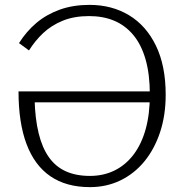

<svg xmlns="http://www.w3.org/2000/svg" viewBox="-20 -750 753 788"><path d="M347 -730Q439 -730 509.5 -687.5Q580 -645 620 -562.5Q660 -480 660 -361Q660 -277 637 -207.5Q614 -138 572.5 -87.5Q531 -37 474 -9.5Q417 18 349 18Q252 18 187 -26.5Q122 -71 89 -158.5Q56 -246 56 -375H624V-330H101L122 -342Q124 -263 138.5 -203.5Q153 -144 180.5 -105Q208 -66 250 -47Q292 -28 349 -28Q405 -28 450.5 -50.5Q496 -73 528.5 -116Q561 -159 578 -220.5Q595 -282 595 -361Q595 -445 577.5 -506Q560 -567 527 -606.5Q494 -646 448.5 -665Q403 -684 346 -684Q284 -684 237.5 -665Q191 -646 157.5 -614.5Q124 -583 99 -543L58 -573Q88 -621 129.5 -656Q171 -691 225.5 -710.5Q280 -730 347 -730Z"/></svg>

Font: Roboto Serif 20pt ExtraLight
Style: Regular
Weight: 250
Version: Version 1.008